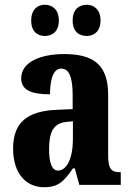

<svg xmlns="http://www.w3.org/2000/svg" viewBox="-20 -776 550 806"><path d="M345 -625C372 -625 402 -642 402 -690C402 -738 372 -756 345 -756C313 -756 285 -738 285 -690C285 -642 313 -625 345 -625ZM168 -625C198 -625 227 -642 227 -690C227 -738 198 -756 168 -756C139 -756 111 -738 111 -690C111 -642 139 -625 168 -625ZM165 10C225 10 249 -15 286 -69H294L313 0H487V-53H484C446 -53 434 -69 434 -124V-378C434 -504 372 -549 250 -549C150 -549 69 -516 69 -447C69 -400 108 -380 190 -380C190 -449 206 -488 237 -488C272 -488 285 -449 285 -374V-318L218 -315C95 -310 35 -262 35 -153C35 -42 94 10 165 10ZM223 -60C198 -60 186 -93 186 -149C186 -221 204 -258 257 -264L286 -267V-191C286 -113 261 -60 223 -60Z"/></svg>

Font: Noto Serif Sinhala ExtraCondensed ExtraBold
Style: Regular
Weight: 800
Width: 2
Designer: Jelle Bosma - Monotype Design Team
Foundry: Monotype Imaging Inc.
Version: Version 2.007